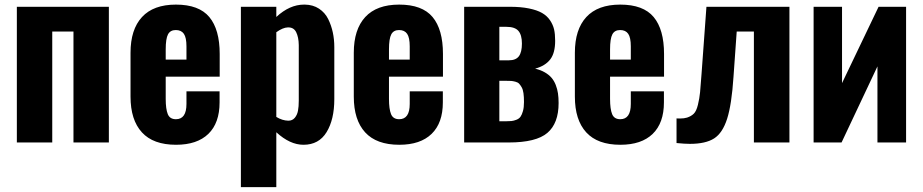

<svg xmlns="http://www.w3.org/2000/svg" viewBox="-20 -607 3932 818"><path d="M51.8 0V-578.1H443.8V0H293V-472.7H202.6V0Z M686 -353H774.4V-409.7Q774.4 -446.8 763.4 -462.9Q752.4 -479 729 -479Q705.6 -479 695.8 -460.7Q686 -442.4 686 -396.5ZM730 9.8Q632.8 9.8 584.5 -43.2Q536.1 -96.2 536.1 -195.3V-382.3Q536.1 -481.4 585 -534.4Q633.8 -587.4 729.5 -587.4Q827.6 -587.4 871.8 -534.4Q916 -481.4 916 -377V-280.3H686V-185.5Q686 -142.6 694.8 -120.8Q703.6 -99.1 729.5 -99.1Q774.4 -99.1 774.4 -164.1V-217.8H915.5V-170.9Q915.5 -83 867.7 -36.6Q819.8 9.8 730 9.8Z M1208.5 -92.8Q1225.6 -92.8 1235.8 -105Q1246.1 -117.2 1249.5 -135Q1252.9 -152.8 1252.9 -178.2V-415Q1252.4 -448.7 1241.7 -470.2Q1231.4 -490.2 1209 -490.2Q1207.5 -490.2 1206.1 -490.2Q1185.1 -489.7 1157.2 -469.7V-108.9Q1182.6 -93.3 1208.5 -92.8ZM1006.3 190.4V-578.1H1157.2V-534.7Q1213.9 -587.4 1275.4 -587.4Q1276.9 -587.4 1278.8 -587.4Q1313.5 -586.9 1339.1 -570.1Q1364.7 -553.2 1378.2 -525.9Q1391.6 -498.5 1397.9 -468.8Q1404.3 -439 1404.3 -405.8V-184.6Q1404.3 -97.7 1371.3 -43.9Q1338.4 9.8 1272.9 9.8Q1215.3 9.8 1157.2 -43.5V190.4Z M1637.2 -353H1725.6V-409.7Q1725.6 -446.8 1714.6 -462.9Q1703.6 -479 1680.2 -479Q1656.7 -479 1647 -460.7Q1637.2 -442.4 1637.2 -396.5ZM1681.2 9.8Q1584 9.8 1535.6 -43.2Q1487.3 -96.2 1487.3 -195.3V-382.3Q1487.3 -481.4 1536.1 -534.4Q1585 -587.4 1680.7 -587.4Q1778.8 -587.4 1823 -534.4Q1867.2 -481.4 1867.2 -377V-280.3H1637.2V-185.5Q1637.2 -142.6 1646 -120.8Q1654.8 -99.1 1680.7 -99.1Q1725.6 -99.1 1725.6 -164.1V-217.8H1866.7V-170.9Q1866.7 -83 1818.8 -36.6Q1771 9.8 1681.2 9.8Z M2107.4 -350.1H2148.4Q2177.7 -350.1 2190.7 -367.4Q2203.6 -384.8 2203.6 -421.4Q2203.6 -458 2188.7 -475.3Q2173.8 -492.7 2137.7 -492.7H2107.4ZM2107.4 -90.3H2134.3Q2149.4 -90.3 2158.9 -91.3Q2168.5 -92.3 2179.9 -96.7Q2191.4 -101.1 2197.5 -109.6Q2203.6 -118.2 2208 -133.8Q2212.4 -149.4 2212.4 -172.4Q2212.4 -194.3 2210.2 -210Q2208 -225.6 2202.4 -235.4Q2196.8 -245.1 2191.4 -250.7Q2186 -256.3 2175.5 -259Q2165 -261.7 2157.5 -262.2Q2149.9 -262.7 2136.2 -262.7H2107.4ZM1957.5 0V-578.1H2152.3Q2199.2 -578.1 2233.6 -571Q2268.1 -564 2289.3 -551.8Q2310.5 -539.6 2323.2 -520.8Q2335.9 -502 2340.6 -481.9Q2345.2 -461.9 2345.2 -433.1Q2345.2 -381.8 2324.7 -354.5Q2303.2 -326.2 2259.8 -314.5Q2283.2 -309.1 2301 -298.8Q2318.8 -288.6 2329.8 -275.6Q2340.8 -262.7 2347.7 -245.1Q2354.5 -227.5 2357.2 -209.2Q2359.9 -190.9 2359.9 -168Q2359.9 -81.5 2312 -40.8Q2264.2 0 2147.9 0Z M2579.1 -353H2667.5V-409.7Q2667.5 -446.8 2656.5 -462.9Q2645.5 -479 2622.1 -479Q2598.6 -479 2588.9 -460.7Q2579.1 -442.4 2579.1 -396.5ZM2623 9.8Q2525.9 9.8 2477.5 -43.2Q2429.2 -96.2 2429.2 -195.3V-382.3Q2429.2 -481.4 2478 -534.4Q2526.9 -587.4 2622.6 -587.4Q2720.7 -587.4 2764.9 -534.4Q2809.1 -481.4 2809.1 -377V-280.3H2579.1V-185.5Q2579.1 -142.6 2587.9 -120.8Q2596.7 -99.1 2622.6 -99.1Q2667.5 -99.1 2667.5 -164.1V-217.8H2808.6V-170.9Q2808.6 -83 2760.7 -36.6Q2712.9 9.8 2623 9.8Z M2862.3 2.4V-102.5Q2870.1 -102.1 2877.4 -102.1Q2894.5 -102.1 2907.2 -106Q2924.8 -111.8 2935.8 -122.6Q2946.8 -133.3 2953.4 -160.4Q2960 -187.5 2962.6 -214.1Q2965.3 -240.7 2968.8 -291.5L2989.7 -578.1H3343.3V0H3191.9V-472.7H3118.7L3105 -279.8Q3097.2 -161.6 3077.9 -101.1Q3058.6 -40.5 3022.5 -17.3Q2986.3 5.9 2919.4 5.9Q2897.5 5.9 2862.3 2.4Z M3446.3 0V-578.1H3567.4V-252.9L3723.1 -578.1H3840.3V0H3718.3V-324.2L3565.4 0Z"/></svg>

Font: Oswald
Style: DemiBold
Weight: 600
Designer: Vernon Adams
Foundry: Vernon Adams
Version: 3.0; ttfautohint (v0.95) -l 8 -r 50 -G 200 -x 0 -w "G" -W -c